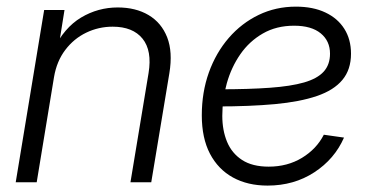

<svg xmlns="http://www.w3.org/2000/svg" viewBox="-20 -560 1139 590"><path d="M146 -323.2 92.8 0H28.3L115.7 -529.3H178.2L158.2 -404.3L143.6 -406.2Q177.2 -475.1 229.2 -506.1Q281.2 -537.1 341.8 -537.1Q397 -537.1 436.5 -513.7Q476.1 -490.2 493.7 -445.3Q511.2 -400.4 500.5 -335.4L444.8 0H380.9L436.5 -335.4Q447.8 -404.3 418 -441.2Q388.2 -478 326.2 -478Q283.2 -478 245.1 -459.7Q207 -441.4 180.7 -406.7Q154.3 -372.1 146 -323.2Z M802.2 10.3Q741.2 10.3 695.8 -14.6Q650.4 -39.6 625.2 -87.6Q600.1 -135.7 600.1 -205.6Q600.1 -276.4 621.8 -337.2Q643.6 -397.9 682.9 -443.4Q722.2 -488.8 774.9 -514.2Q827.6 -539.6 889.2 -539.6Q941.9 -539.6 979.7 -521.7Q1017.6 -503.9 1038.1 -471.4Q1058.6 -439 1058.6 -395Q1058.6 -346.2 1032.2 -314.5Q1005.9 -282.7 953.6 -264.9Q901.4 -247.1 824.5 -240Q747.6 -232.9 646.5 -232.9L654.3 -285.6Q744.6 -285.6 809.1 -290.3Q873.5 -294.9 914.3 -306.6Q955.1 -318.4 974.6 -339.8Q994.1 -361.3 994.1 -395Q994.1 -434.1 965.6 -457.5Q937 -481 883.8 -481Q829.1 -481 787.6 -457Q746.1 -433.1 718.5 -393.3Q690.9 -353.5 677 -304.2Q663.1 -254.9 663.1 -204.1Q663.1 -159.7 677.7 -124.3Q692.4 -88.9 723.9 -68.4Q755.4 -47.9 805.7 -47.9Q863.3 -47.9 908 -75Q952.6 -102.1 975.1 -146L1037.1 -137.2Q1008.3 -71.3 945.8 -30.5Q883.3 10.3 802.2 10.3Z"/></svg>

Font: Inter 24pt Light
Style: Italic
Weight: 300
Italic angle: -9.3988°
Designer: Rasmus Andersson
Foundry: rsms
Version: Version 4.001;git-66647c0bb